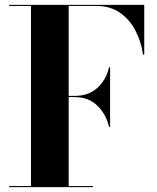

<svg xmlns="http://www.w3.org/2000/svg" viewBox="-20 -770 644 790"><path d="M17.5 -4.5H107.5V-745.5H17.5V-750H573.5V-545H568.5Q561 -598.5 537.2 -644.2Q513.5 -690 473.2 -717.8Q433 -745.5 377 -745.5H262.5V-375.5H287Q345 -375.5 381.2 -409Q417.5 -442.5 428.5 -493H433V-248H428.5Q417.5 -298.5 381.2 -334.5Q345 -370.5 287 -370.5H262.5V-4.5H362.5V0H17.5Z"/></svg>

Font: Bodoni* 36pt
Style: Bold
Weight: 700
Version: Version 2.3